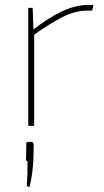

<svg xmlns="http://www.w3.org/2000/svg" viewBox="-20 -512 423 781"><path d="M113 -480 116 -392 119 -376V0H95V-480ZM360 -492 355 -469H338Q286 -469 235 -443Q184 -417 116 -369V-392Q176 -439 231.5 -465.5Q287 -492 341 -492ZM105 65Q111 65 113.5 67.5Q116 70 117 76L116 134Q115 158 111 190.5Q107 223 100 249L89 245Q91 218 91.5 198Q92 178 92 143Q84 143 86 134L87 76Q86 70 88.5 67.5Q91 65 97 65Z"/></svg>

Font: Exo 2 Thin
Style: Regular
Weight: 250
Designer: Natanael Gama
Foundry: Natanael Gama
Version: Version 2.010